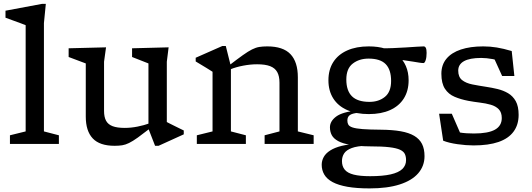

<svg xmlns="http://www.w3.org/2000/svg" viewBox="-20 -760 2810 1014"><path d="M212 -66 291 -45.5V0H32.5V-45.5L115.5 -66V-627Q109 -630 91 -636.5Q73 -643 50.8 -651.2Q28.5 -659.5 9 -666.5V-703.5L201.5 -739.5H222L212 -638Z M529.5 -174Q529.5 -142 540.2 -122.2Q551 -102.5 575 -93.5Q599 -84.5 638.5 -84.5Q672 -84.5 706.8 -91.5Q741.5 -98.5 769 -108.5L777.5 -86Q735 -53 707.8 -33.5Q680.5 -14 661.5 -4.8Q642.5 4.5 625.5 7.2Q608.5 10 585.5 10Q506.5 10 469.8 -29Q433 -68 433 -144.5V-425L342.5 -459V-505L540 -510L529.5 -434ZM799 10 764 -80V-425L677.5 -459V-505L870.5 -510L861 -434V-115.5Q865.5 -113 877 -107.2Q888.5 -101.5 902.5 -94.5Q916.5 -87.5 929.5 -81.2Q942.5 -75 950.5 -71V-50.5L817.5 10Z M1199.5 -409V-66L1278.5 -45.5V0H1019.5V-45.5L1102.5 -66V-381Q1094.5 -386.5 1071 -400.8Q1047.5 -415 1013.5 -435.5V-455L1154 -517H1172.5ZM1377.5 -45.5 1456 -66V-323.5Q1456 -358 1444.2 -379.2Q1432.5 -400.5 1406.8 -410.5Q1381 -420.5 1338 -420.5Q1302 -420.5 1264.2 -413.2Q1226.5 -406 1197 -394L1188 -413Q1233.5 -448 1262.2 -468.5Q1291 -489 1311 -499Q1331 -509 1349.2 -512Q1367.5 -515 1391.5 -515Q1475 -515 1514 -474Q1553 -433 1553 -351.5V-66L1636.5 -45.5V0H1377.5Z M1931.5 235Q1863.5 235 1815.2 226.5Q1767 218 1736.8 201.8Q1706.5 185.5 1692.8 162.2Q1679 139 1679 110Q1679 89 1689.5 69.5Q1700 50 1723.8 34.8Q1747.5 19.5 1785.2 10.2Q1823 1 1877 0H1917V9.5Q1866.5 11 1837.8 21.8Q1809 32.5 1797.5 50.2Q1786 68 1786 90.5Q1786 118.5 1800.8 136.2Q1815.5 154 1848.2 162.2Q1881 170.5 1934.5 170.5Q2001 170.5 2043 161Q2085 151.5 2104.8 132.5Q2124.5 113.5 2124.5 85.5Q2124.5 67 2118.2 53.5Q2112 40 2093 31Q2074 22 2036.2 17.5Q1998.5 13 1935.5 13Q1872.5 12.5 1831 5.2Q1789.5 -2 1765.8 -15Q1742 -28 1732.2 -46.2Q1722.5 -64.5 1722.5 -87.5Q1722.5 -120 1755.5 -144.5Q1788.5 -169 1866.5 -176.5L1870 -164Q1841.5 -161.5 1828 -152.5Q1814.5 -143.5 1814.5 -123Q1814.5 -110.5 1819.8 -101.5Q1825 -92.5 1842.2 -86.8Q1859.5 -81 1895.2 -78.2Q1931 -75.5 1991.5 -75Q2052.5 -74.5 2096.2 -66.8Q2140 -59 2167.8 -42.5Q2195.5 -26 2208.8 0.2Q2222 26.5 2222 64.5Q2222 116.5 2188.8 155Q2155.5 193.5 2090.8 214.2Q2026 235 1931.5 235ZM1927.5 -157.5Q1861.5 -157.5 1813.5 -178.8Q1765.5 -200 1740 -240.2Q1714.5 -280.5 1714.5 -336Q1714.5 -392 1740 -432Q1765.5 -472 1813.5 -493.5Q1861.5 -515 1927.5 -515Q1977 -515 2016 -502.8Q2055 -490.5 2082 -467.5Q2109 -444.5 2123.5 -411.2Q2138 -378 2138 -336Q2138 -280.5 2112.8 -240.2Q2087.5 -200 2040.5 -178.8Q1993.5 -157.5 1927.5 -157.5ZM1931.5 -222Q1980 -222 2012.8 -248.5Q2045.5 -275 2045.5 -332.5Q2045.5 -392 2017 -421.2Q1988.5 -450.5 1926.5 -450.5Q1877 -450.5 1843 -424.2Q1809 -398 1809 -340Q1809 -281 1838.8 -251.5Q1868.5 -222 1931.5 -222ZM2014.5 -455 1985.5 -505Q2020 -504.5 2055.8 -506Q2091.5 -507.5 2123.8 -509.5Q2156 -511.5 2180.5 -513.2Q2205 -515 2217.5 -515Q2225 -515 2229 -506.8Q2233 -498.5 2233 -480.5Q2233 -457 2228 -442Q2223 -427 2216.5 -427Q2208 -427 2195.5 -429Q2183 -431 2161.5 -434.5Q2140 -438 2104.8 -443Q2069.5 -448 2014.5 -455Z M2532 -515Q2569 -515 2603.8 -509.2Q2638.5 -503.5 2682.5 -490.5L2696.5 -358.5H2632L2575.5 -482.5L2651.5 -428.5Q2616.5 -441.5 2582.8 -447.8Q2549 -454 2521.5 -454Q2461 -454 2430.5 -437Q2400 -420 2400 -387Q2400 -353.5 2420.2 -337.2Q2440.5 -321 2474.2 -314.2Q2508 -307.5 2547.5 -301.5Q2577.5 -297 2607.8 -289.8Q2638 -282.5 2663.2 -267.8Q2688.5 -253 2703.8 -225.8Q2719 -198.5 2719 -153.5Q2719 -101 2692.2 -64.8Q2665.5 -28.5 2612.8 -10.2Q2560 8 2481 8Q2442 8 2396.2 1.5Q2350.5 -5 2320.5 -17L2299 -159.5H2366L2427 -19.5L2365.5 -71Q2384 -64.5 2403.8 -61Q2423.5 -57.5 2443.8 -56.2Q2464 -55 2483 -55Q2558 -55 2594 -75.2Q2630 -95.5 2630 -136.5Q2630 -166.5 2614 -183Q2598 -199.5 2571.5 -207Q2545 -214.5 2514 -218.2Q2483 -222 2453 -227.5Q2413.5 -235 2381 -248.8Q2348.5 -262.5 2329.8 -291.2Q2311 -320 2311 -370.5Q2311 -417.5 2337.8 -449.8Q2364.5 -482 2414 -498.5Q2463.5 -515 2532 -515Z"/></svg>

Font: Newsreader 7pt
Style: Regular
Weight: 400
Designer: Hugues Gentile
Foundry: Production Type
Version: Version 1.003